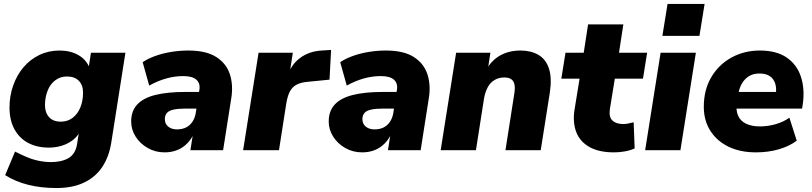

<svg xmlns="http://www.w3.org/2000/svg" viewBox="-20 -758 4100 969"><path d="M265 191Q188 191 123.5 175Q59 159 6 126L56 7Q85 22 114.5 34.5Q144 47 175.5 53.5Q207 60 237 60Q292 60 326.5 39.5Q361 19 369 -31L380 -101L387 -100Q373 -71 348 -51.5Q323 -32 291.5 -22.5Q260 -13 227 -13Q167 -13 122.5 -36.5Q78 -60 53 -105.5Q28 -151 28 -216Q28 -274 46.5 -326.5Q65 -379 98.5 -418.5Q132 -458 178.5 -480.5Q225 -503 280 -503Q336 -503 376.5 -479.5Q417 -456 434 -411L427 -414L439 -492H613L542 -41Q531 32 496.5 84Q462 136 404 163.5Q346 191 265 191ZM287 -144Q322 -144 347.5 -164Q373 -184 386 -217Q399 -250 399 -289Q400 -326 379 -349Q358 -372 318 -372Q284 -372 258.5 -352.5Q233 -333 220 -299.5Q207 -266 207 -227Q207 -190 227.5 -167Q248 -144 287 -144Z M811 11Q764 11 725.5 -11Q687 -33 664.5 -68.5Q642 -104 642 -145Q642 -197 672 -230Q702 -263 763 -278.5Q824 -294 917 -294H996L982 -210H917Q880 -210 856.5 -205Q833 -200 822.5 -188Q812 -176 812 -157Q812 -133 829 -119Q846 -105 873 -105Q900 -105 919.5 -115Q939 -125 951.5 -144Q964 -163 968 -188L986 -303Q992 -336 972 -355Q952 -374 905 -374Q862 -374 819 -362Q776 -350 733 -326L700 -444Q726 -462 763.5 -475.5Q801 -489 844 -496Q887 -503 930 -503Q1021 -503 1072 -470Q1123 -437 1140.5 -382Q1158 -327 1147 -261L1106 0H941L956 -96H964Q949 -59 925.5 -35Q902 -11 873 0Q844 11 811 11Z M1207 0 1285 -492H1458L1439 -371H1430Q1447 -429 1492.5 -464Q1538 -499 1603 -503L1651 -506L1643 -356L1532 -345Q1497 -342 1475.5 -330Q1454 -318 1442.5 -295.5Q1431 -273 1425 -237L1388 0Z M1808 11Q1761 11 1722.5 -11Q1684 -33 1661.5 -68.5Q1639 -104 1639 -145Q1639 -197 1669 -230Q1699 -263 1760 -278.5Q1821 -294 1914 -294H1993L1979 -210H1914Q1877 -210 1853.5 -205Q1830 -200 1819.5 -188Q1809 -176 1809 -157Q1809 -133 1826 -119Q1843 -105 1870 -105Q1897 -105 1916.5 -115Q1936 -125 1948.5 -144Q1961 -163 1965 -188L1983 -303Q1989 -336 1969 -355Q1949 -374 1902 -374Q1859 -374 1816 -362Q1773 -350 1730 -326L1697 -444Q1723 -462 1760.5 -475.5Q1798 -489 1841 -496Q1884 -503 1927 -503Q2018 -503 2069 -470Q2120 -437 2137.5 -382Q2155 -327 2144 -261L2103 0H1938L1953 -96H1961Q1946 -59 1922.5 -35Q1899 -11 1870 0Q1841 11 1808 11Z M2204 0 2282 -492H2455L2442 -407H2435Q2461 -454 2505 -478.5Q2549 -503 2607 -503Q2660 -503 2697.5 -481Q2735 -459 2750.5 -412Q2766 -365 2755 -291L2709 0H2531L2576 -288Q2580 -314 2576.5 -331.5Q2573 -349 2560.5 -358Q2548 -367 2525 -367Q2498 -367 2476.5 -354.5Q2455 -342 2442 -318.5Q2429 -295 2423 -262L2382 0Z M3079 11Q3003 11 2955 -16Q2907 -43 2888.5 -91Q2870 -139 2879 -201L2905 -361H2813L2834 -492H2926L2948 -635H3126L3104 -492H3246L3225 -361H3083L3058 -208Q3052 -167 3071 -149.5Q3090 -132 3125 -132Q3137 -132 3150 -134.5Q3163 -137 3178 -141L3183 -9Q3162 1 3134 6Q3106 11 3079 11Z M3323 -577 3349 -738H3536L3510 -577ZM3236 0 3314 -492H3492L3414 0Z M3795 11Q3716 11 3657 -17.5Q3598 -46 3565 -98Q3532 -150 3532 -219Q3532 -304 3569.5 -368Q3607 -432 3671.5 -467.5Q3736 -503 3815 -503Q3899 -503 3950.5 -467.5Q4002 -432 4022 -371Q4042 -310 4032 -236L4028 -210H3677L3689 -294H3911L3895 -281Q3900 -312 3892.5 -336Q3885 -360 3865.5 -373.5Q3846 -387 3813 -387Q3781 -387 3759 -373Q3737 -359 3723.5 -335Q3710 -311 3706 -281L3699 -242Q3693 -203 3704.5 -175.5Q3716 -148 3744.5 -134Q3773 -120 3815 -120Q3856 -120 3895.5 -131.5Q3935 -143 3964 -164L4001 -48Q3964 -20 3910.5 -4.5Q3857 11 3795 11Z"/></svg>

Font: Nunito Sans 12pt ExtraLight 12pt Black
Style: Italic
Weight: 900
Italic angle: -9°
Version: Version 3.101;gftools[0.9.27]